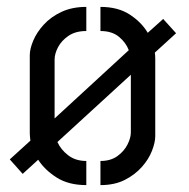

<svg xmlns="http://www.w3.org/2000/svg" viewBox="-20 -536 549 557"><path d="M230.4 1Q178.8 1 144.2 -21.1Q109.6 -43.2 90.8 -72.6L45.8 -31.6L8.4 -73.6L68.2 -128Q67.6 -133.6 67 -139Q66.4 -144.4 66.4 -149V-376Q66.4 -394 76.4 -418Q86.4 -442 106.9 -464.5Q127.4 -487 158.4 -501.5Q189.4 -516 230.4 -516V-446Q199.2 -446 178.9 -432.2Q158.6 -418.4 148.5 -399.3Q138.4 -380.2 138.4 -363V-192.4L353.6 -390.4Q345.4 -412.4 325.1 -429.2Q304.8 -446 271.4 -446V-516Q322.6 -516 356.7 -493.6Q390.8 -471.2 408.6 -440.8L453.4 -481L490.8 -439.6L429.2 -383.4Q429.8 -379.4 430.1 -374.9Q430.4 -370.4 430.4 -366V-141Q430.4 -123 420.9 -98.5Q411.4 -74 391.4 -51.5Q371.4 -29 341.9 -14Q312.4 1 271.4 1V-69Q301 -69 320.5 -83.1Q340 -97.2 349.8 -116.6Q359.6 -136 359.6 -152V-319.2L146.6 -124Q156.4 -102 177.8 -85.5Q199.2 -69 230.4 -69Z"/></svg>

Font: Stick No Bills ExtraLight
Style: Regular
Weight: 200
Designer: Kosala Senevirathne, Siva Puranthara, Lasantha Premarathna, Tharique Azeez
Foundry: mooniak
Version: Version 2.000